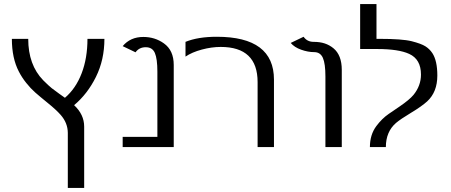

<svg xmlns="http://www.w3.org/2000/svg" viewBox="-20 -720 2206 940"><path d="M312 200.2V-69.8Q311.5 -118.2 277.3 -157.2Q254.9 -182.6 215.1 -214.8Q175.3 -247.1 152.3 -267.3Q129.4 -287.6 108.9 -313.5Q87.9 -339.4 72.3 -369.6Q38.1 -435.1 38.1 -529.8H118.2Q118.2 -402.3 191.4 -327.1Q218.8 -299.8 233.2 -288.3Q247.6 -276.9 269.8 -261.2Q292 -245.6 297.9 -241.2Q351.1 -286.6 379.6 -360.8Q408.2 -435.1 408.2 -529.8H491.2Q491.2 -427.2 449.7 -343.5Q408.2 -259.8 342.8 -205.1Q392.1 -159.2 392.1 -100.1V200.2Z M830.6 0H580.6V-49.8H750.5V-369.1Q750.5 -432.1 738.3 -460.4Q726.1 -488.8 693.6 -488.8Q661.1 -488.8 643.6 -463.9L580.6 -494.1Q618.2 -539.1 681.6 -539.1Q738.3 -539.1 782.2 -507.8Q830.6 -473.6 830.6 -401.9Z M888.2 -515.1Q949.2 -540 1041.5 -540Q1321.3 -540 1321.3 -330.1V0H1241.2V-317.9Q1241.2 -490.2 1060.5 -490.2Q1016.1 -490.2 968 -477.3Q919.9 -464.4 888.2 -442.9Z M1403.3 -509.8 1466.3 -540Q1483.9 -515.1 1515.1 -515.1Q1546.4 -515.1 1569.8 -507.3Q1593.3 -499.5 1612.3 -483.9Q1653.3 -450.2 1653.3 -377.9V0H1573.2V-345.2Q1573.2 -408.2 1560.8 -436.5Q1548.3 -464.8 1518.1 -464.8Q1487.8 -464.8 1454.6 -476.6Q1421.4 -488.3 1403.3 -509.8Z M1743.2 -480V-700.2H1823.2V-529.8H1836.9Q1949.7 -529.8 1995.8 -518.1Q2042 -506.3 2062.5 -493.4Q2083 -480.5 2096.7 -460Q2121.1 -422.9 2121.1 -350.1Q2121.1 -269.5 2071.3 -223.6Q2044.4 -199.2 1992.9 -168.2Q1941.4 -137.2 1918.9 -118.2Q1869.1 -75.2 1869.1 0H1791Q1791 -60.5 1822.3 -102.5Q1849.6 -139.2 1882.8 -162.1L1936.5 -198.7Q1984.4 -231.4 2004.4 -255.4Q2041 -300.3 2041 -355Q2041 -429.7 1983.4 -456.1Q1931.2 -480 1827.6 -480Q1825.7 -480 1823.2 -480Z"/></svg>

Font: Pfennig
Style: Medium
Weight: 500
Version: Version 20120410 ; ttfautohint (v0.8)